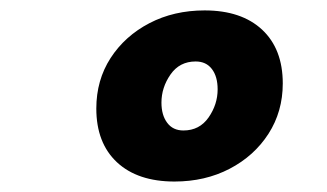

<svg xmlns="http://www.w3.org/2000/svg" viewBox="-20 -723 626 367"><path d="M313.5 -376Q243.2 -376 203.6 -412.8Q164.1 -449.7 164.1 -515.6Q164.1 -569.8 191.4 -612.1Q218.8 -654.3 265.6 -678.7Q312.5 -703.1 371.1 -703.1Q441.4 -703.1 481 -666.3Q520.5 -629.4 520.5 -563.5Q520.5 -509.8 493.2 -467.3Q465.8 -424.8 418.9 -400.4Q372.1 -376 313.5 -376ZM330.6 -473.6Q361.3 -473.6 378.7 -498.5Q396 -523.4 396 -552.2Q396 -576.7 385 -591.1Q374 -605.5 354 -605.5Q323.2 -605.5 305.9 -580.6Q288.6 -555.7 288.6 -526.9Q288.6 -502.9 299.6 -488.3Q310.5 -473.6 330.6 -473.6Z"/></svg>

Font: Cascadia Code PL
Style: Bold Italic
Weight: 700
Italic angle: -10°
Monospace: yes
Designer: Aaron Bell
Foundry: Saja Typeworks
Version: Version 2404.023; ttfautohint (v1.8.4)